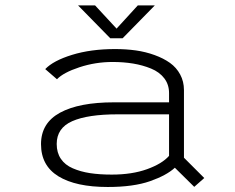

<svg xmlns="http://www.w3.org/2000/svg" viewBox="-20 -698 890 728"><path d="M567 -677.5 445 -553H398L276 -677.5H340.5L422 -589.5L502.5 -677.5ZM416.5 -512Q458 -512 495.2 -506.8Q532.5 -501.5 566.2 -489.2Q600 -477 624.5 -459.5Q649 -442 663.2 -415.5Q677.5 -389 677.5 -356.5V-100L754.5 -23L716.5 10.5L643 -62Q611.5 -33 548.8 -11Q486 11 388.5 11Q267.5 11 201.5 -29.5Q135.5 -70 135.5 -151.5Q135.5 -231.5 207.8 -270.8Q280 -310 412 -310H621V-345Q621 -377.5 602.8 -401.2Q584.5 -425 552.8 -438Q521 -451 484.8 -457Q448.5 -463 406.5 -463Q342 -463 281.2 -443Q220.5 -423 196 -397.5L151.5 -436Q182 -468 253.2 -490Q324.5 -512 416.5 -512ZM404 -36Q480.5 -36 537.5 -56.5Q594.5 -77 621 -107V-264.5H426.5Q312.5 -264.5 253.8 -238.5Q195 -212.5 195 -152Q195 -119 210.8 -95.8Q226.5 -72.5 256 -59.8Q285.5 -47 321.5 -41.5Q357.5 -36 404 -36Z"/></svg>

Font: League Mono Wide UltraLight
Style: Regular
Weight: 200
Width: 8
Designer: Tyler Finck
Foundry: The League of Moveable Type / Tyler Finck
Version: Version 2.210